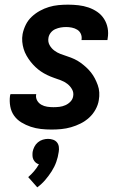

<svg xmlns="http://www.w3.org/2000/svg" viewBox="-20 -548 540 824"><path d="M201 8Q178 8 155.5 5.5Q133 3 112 -4Q91 -11 72 -22.5Q53 -34 40.5 -51.5Q28 -69 24 -91.5Q20 -114 23 -137L25 -144H136L135 -142Q133 -128 139.5 -116.5Q146 -105 157.5 -98.5Q169 -92 182.5 -90Q196 -88 209 -88Q222 -88 235 -89.5Q248 -91 260.5 -96.5Q273 -102 282.5 -112Q292 -122 294 -135Q297 -151 289 -165Q281 -179 268.5 -188.5Q256 -198 241 -203.5Q226 -209 211.5 -214Q197 -219 182.5 -226Q168 -233 155.5 -241.5Q143 -250 132 -260.5Q121 -271 111.5 -283Q102 -295 94 -309Q86 -323 81.5 -338Q77 -353 75.5 -369Q74 -385 77 -402Q81 -422 90.5 -441.5Q100 -461 116 -476Q132 -491 151 -501.5Q170 -512 190 -518Q210 -524 230.5 -526Q251 -528 272 -528Q294 -528 316.5 -525.5Q339 -523 359.5 -516Q380 -509 397.5 -497Q415 -485 426.5 -467Q438 -449 442 -427.5Q446 -406 442 -383L441 -376H330V-378Q332 -391 327 -402.5Q322 -414 311.5 -420.5Q301 -427 288.5 -429.5Q276 -432 264 -432Q252 -432 240.5 -430Q229 -428 217.5 -423Q206 -418 198 -408Q190 -398 188 -386Q185 -369 192.5 -355Q200 -341 212.5 -331.5Q225 -322 239.5 -316.5Q254 -311 269.5 -306Q285 -301 299 -294.5Q313 -288 325.5 -279Q338 -270 349.5 -259.5Q361 -249 370.5 -237Q380 -225 387 -211.5Q394 -198 399.5 -183Q405 -168 406 -151.5Q407 -135 404 -118Q401 -98 390 -78Q379 -58 362.5 -43Q346 -28 326 -18Q306 -8 285 -2Q264 4 243 6Q222 8 201 8ZM140 256 101 212Q114 201 126 187Q138 173 147 157Q139 155 133 149.5Q127 144 123.5 137Q120 130 119.5 121.5Q119 113 120 104Q122 93 127.5 82Q133 71 142.5 63Q152 55 163.5 51.5Q175 48 186 48Q197 48 207.5 51.5Q218 55 224.5 63Q231 71 232.5 82Q234 93 232 104Q229 126 221.5 147Q214 168 201.5 187.5Q189 207 174 224.5Q159 242 140 256Z"/></svg>

Font: Iosevka Term Curly
Style: Bold Italic
Weight: 700
Italic angle: -9°
Designer: Belleve Invis
Foundry: Belleve Invis
Version: Version 32.3.0